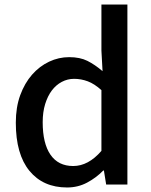

<svg xmlns="http://www.w3.org/2000/svg" viewBox="-20 -817 670 850"><path d="M277 13Q325 13 365.5 -8.5Q406 -30 437 -62H440L450 0H544V-797H429V-593L434 -502Q400 -531 367 -547.5Q334 -564 286 -564Q240 -564 197.5 -544Q155 -524 122 -486.5Q89 -449 69.5 -395.5Q50 -342 50 -274Q50 -134 110.5 -60.5Q171 13 277 13ZM304 -82Q238 -82 203.5 -132Q169 -182 169 -276Q169 -321 180 -356.5Q191 -392 209.5 -416.5Q228 -441 253.5 -454.5Q279 -468 308 -468Q339 -468 368.5 -457Q398 -446 429 -418V-149Q371 -82 304 -82Z"/></svg>

Font: Alpha Sans Medium
Style: Regular
Weight: 500
Designer: [Spoqa Han Sans Neo] Dong-huui Kim  Younghwa Kang  Yujin Lee  [Noto Sans] Ryoko NISHIZUKA  (kana & ideographs); Paul D. 
Foundry: Spoqa (http://www.spoqa-han-sans.com)
Version: Version 1.100;hotconv 1.0.109;makeotfexe 2.5.65596